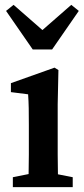

<svg xmlns="http://www.w3.org/2000/svg" viewBox="-20 -772 347 792"><path d="M33 0V-41L98 -54Q99 -91 99 -134.5Q99 -178 99 -210V-257Q99 -298 98.5 -325.5Q98 -353 96 -383L25 -392V-429L205 -493L221 -483L218 -342V-210Q218 -178 218 -134.5Q218 -91 219 -53L280 -41V0ZM36 -752 155 -648 274 -752 305 -727 195 -568H115L5 -727Z"/></svg>

Font: Source Serif 4 Semibold
Style: Regular
Weight: 600
Designer: Frank Grießhammer
Foundry: Adobe
Version: Version 4.005;hotconv 1.1.0;makeotfexe 2.6.0